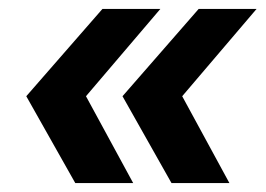

<svg xmlns="http://www.w3.org/2000/svg" viewBox="-20 -530 596 431"><path d="M365 -119 255 -314 426 -510H556L389 -314L495 -119ZM149 -119 39 -314 210 -510H340L173 -314L279 -119Z"/></svg>

Font: MuseoModerno SemiBold
Style: Italic
Weight: 600
Italic angle: -9°
Designer: Pablo Cosgaya, Héctor Gatti, Marcela Romero, and the Authors of The MuseoModerno Project.
Foundry: Omnibus-Type Team
Version: Version 1.003